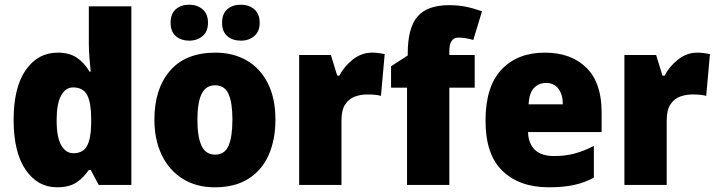

<svg xmlns="http://www.w3.org/2000/svg" viewBox="-20 -787 3051 817"><path d="M223 10Q140 10 89 -64.5Q38 -139 38 -277Q38 -415 89.5 -489Q141 -563 226 -563Q275 -563 307 -541.5Q339 -520 361 -482H366Q363 -509 360.5 -542Q358 -575 358 -603V-760H539V0H400L366 -64H358Q336 -31 305 -10.5Q274 10 223 10ZM292 -135Q333 -135 350 -165.5Q367 -196 368 -261V-282Q368 -348 351.5 -381.5Q335 -415 291 -415Q259 -415 240 -380.5Q221 -346 221 -276Q221 -203 240.5 -169Q260 -135 292 -135Z M1152 -278Q1152 -193 1123.5 -128Q1095 -63 1037.5 -26.5Q980 10 894 10Q815 10 757 -26.5Q699 -63 668 -128Q637 -193 637 -278Q637 -409 703.5 -486Q770 -563 897 -563Q972 -563 1029.5 -530Q1087 -497 1119.5 -433Q1152 -369 1152 -278ZM820 -277Q820 -205 837.5 -167Q855 -129 896 -129Q936 -129 952.5 -167Q969 -205 969 -278Q969 -350 952.5 -387Q936 -424 895 -424Q856 -424 838 -387.5Q820 -351 820 -277ZM706 -690Q706 -729 728.5 -748Q751 -767 785 -767Q819 -767 842 -747.5Q865 -728 865 -690Q865 -653 842 -633.5Q819 -614 785 -614Q751 -614 728.5 -633Q706 -652 706 -690ZM925 -690Q925 -729 947.5 -748Q970 -767 1005 -767Q1039 -767 1062 -747.5Q1085 -728 1085 -690Q1085 -653 1062 -633.5Q1039 -614 1005 -614Q970 -614 947.5 -633Q925 -652 925 -690Z M1563 -563Q1577 -563 1591.5 -561Q1606 -559 1617 -557L1601 -379Q1591 -382 1577.5 -383.5Q1564 -385 1542 -385Q1515 -385 1490 -376Q1465 -367 1449 -343Q1433 -319 1433 -274V0H1253V-553H1388L1415 -465H1424Q1443 -503 1480.5 -533Q1518 -563 1563 -563Z M2000 -414H1892V0H1712V-414H1644V-505L1715 -551V-560Q1715 -668 1756.5 -716.5Q1798 -765 1891 -765Q1930 -765 1962 -758.5Q1994 -752 2031 -739L1994 -617Q1980 -621 1964 -624Q1948 -627 1931 -627Q1892 -627 1892 -570V-553H2000Z M2298 -563Q2410 -563 2475 -499Q2540 -435 2540 -310V-225H2227Q2228 -177 2255.5 -150Q2283 -123 2338 -123Q2385 -123 2424.5 -133.5Q2464 -144 2507 -166V-31Q2468 -10 2423 0Q2378 10 2315 10Q2191 10 2118.5 -59.5Q2046 -129 2046 -273Q2046 -419 2114 -491Q2182 -563 2298 -563ZM2304 -434Q2273 -434 2252.5 -413Q2232 -392 2229 -343H2375Q2375 -385 2356 -409.5Q2337 -434 2304 -434Z M2947 -563Q2961 -563 2975.5 -561Q2990 -559 3001 -557L2985 -379Q2975 -382 2961.5 -383.5Q2948 -385 2926 -385Q2899 -385 2874 -376Q2849 -367 2833 -343Q2817 -319 2817 -274V0H2637V-553H2772L2799 -465H2808Q2827 -503 2864.5 -533Q2902 -563 2947 -563Z"/></svg>

Font: Noto Sans Lao Looped SemiCondensed Black
Style: Regular
Weight: 900
Width: 4
Designer: Mark Frömberg, Ben Mitchell
Foundry: The Fontpad Ltd
Version: Version 1.002; ttfautohint (v1.8.4.7-5d5b)